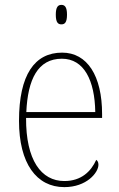

<svg xmlns="http://www.w3.org/2000/svg" viewBox="-20 -758 489 788"><path d="M232 -658C246 -658 255 -666 255 -698C255 -729 246 -738 232 -738C218 -738 209 -729 209 -698C209 -666 218 -658 232 -658ZM244 10C335 10 384 -49 384 -82C384 -93 380 -98 375 -102C354 -55 314 -15 244 -15C149 -15 86 -101 87 -274H399V-290C399 -447 338 -542 235 -542C122 -542 58 -451 58 -262C58 -87 130 10 244 10ZM371 -298H88C94 -432 135 -517 234 -517C325 -517 369 -428 371 -298Z"/></svg>

Font: Noto Serif Armenian SemiCondensed Thin
Style: Regular
Weight: 100
Width: 4
Designer: Monotype Design Team
Foundry: Monotype Imaging Inc.
Version: Version 2.008